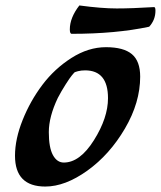

<svg xmlns="http://www.w3.org/2000/svg" viewBox="-20 -675 590 704"><path d="M527 -577Q405 -551 243 -551Q236 -551 236 -567Q236 -610 271 -655Q353 -644 408 -644Q463 -644 545 -649Q550 -649 550 -636Q550 -602 527 -577ZM214 -79Q273 -79 324.5 -161Q376 -243 376 -315Q376 -417 292 -417Q278 -417 266 -414Q254 -411 252 -408.5Q250 -406 243.5 -398.5Q237 -391 221 -366Q205 -341 192 -316Q159 -247 159 -190.5Q159 -134 174 -106.5Q189 -79 214 -79ZM146 9Q35 9 35 -104Q35 -165 63 -235Q91 -305 135.5 -364Q180 -423 242 -462.5Q304 -502 368.5 -502Q433 -502 463.5 -476.5Q494 -451 494 -394Q494 -299 438 -203.5Q382 -108 300.5 -49.5Q219 9 146 9Z"/></svg>

Font: Clara
Style: Regular
Weight: 400
Designer: Proyecto DEMO
Foundry: Proyecto DEMO
Version: Version 1.002